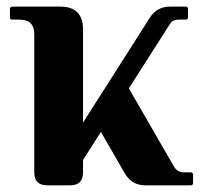

<svg xmlns="http://www.w3.org/2000/svg" viewBox="-20 -557 610 577"><path d="M122.1 0Q83 0 83 -38.6V-454.1Q83 -498 39.1 -498H17.1Q9.8 -498 9.8 -505.4V-529.8Q9.8 -537.1 17.1 -537.1H161.1Q229.5 -537.1 229.5 -468.8V-188.5L430.7 -504.4Q451.7 -537.1 491.2 -537.1H537.6Q544.9 -537.1 544.9 -529.8V-505.4Q544.9 -498 537.6 -498H515.6Q499 -498 490.7 -484.9L367.2 -291.5L501.5 -58.6Q512.7 -39.1 530.8 -39.1H552.7Q560.1 -39.1 560.1 -31.7V-7.3Q560.1 0 552.7 0H417.5Q376 0 355 -36.1L283.2 -160.6L229.5 -76.2V-38.6Q229.5 0 190.4 0Z"/></svg>

Font: Simply Serif
Style: Bold
Weight: 700
Designer: Wojciech Kalinowski "wmk69" (wmk69@o2.pl)
Foundry: Wojciech Kalinowski "wmk69" (wmk69@o2.pl)
Version: Version 1.0.0; 2022-02-18